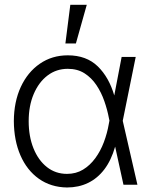

<svg xmlns="http://www.w3.org/2000/svg" viewBox="-20 -789 646 820"><path d="M266.1 11.7Q197.3 10.7 146.2 -25.4Q95.2 -61.5 67.4 -125.2Q39.6 -189 39.1 -272Q39.6 -354.5 68.8 -417.7Q98.1 -481 150.1 -516.8Q202.1 -552.7 269.5 -552.7Q349.1 -552.7 397.5 -505.6Q445.8 -458.5 468.3 -380.4H492.2L503.9 -274.4L566.9 0H507.3L445.3 -283.7Q438.5 -320.3 425.5 -357.4Q412.6 -394.5 391.8 -425.5Q371.1 -456.5 341.1 -475.8Q311 -495.1 269.5 -495.1Q220.7 -495.1 183.1 -466.6Q145.5 -438 124 -387.5Q102.5 -336.9 102.5 -271.5Q102.5 -206.5 123 -155.5Q143.6 -104.5 180.4 -75.4Q217.3 -46.4 266.1 -46.4Q304.7 -46.4 334.5 -64.5Q364.3 -82.5 386.7 -113Q409.2 -143.6 423.6 -181.9Q438 -220.2 444.8 -260.3L499.5 -545.9H559.6L503.9 -271.5L492.7 -162.6H471.7Q455.1 -104.5 425.8 -65.9Q396.5 -27.3 356.2 -7.8Q315.9 11.7 266.1 11.7ZM259.3 -603.5 280.3 -768.6H350.6L304.2 -603.5Z"/></svg>

Font: Inter Tight Light
Style: Regular
Weight: 300
Designer: Rasmus Andersson
Foundry: rsms
Version: Version 3.004